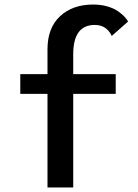

<svg xmlns="http://www.w3.org/2000/svg" viewBox="-20 -827 610 847"><path d="M69.5 -500H189.5V-609.5Q189.5 -704 245 -755.5Q300.5 -807 391 -807Q424.5 -807 453.2 -798.8Q482 -790.5 500 -777.8Q518 -765 529 -753.5Q540 -742 545 -732L473 -668.5Q450 -717 398 -717Q303 -717 303 -587.5V-500H490.5V-413H303V0H189.5V-413H69.5Z"/></svg>

Font: League Mono Narrow Medium
Style: Regular
Weight: 500
Width: 3
Designer: Tyler Finck
Foundry: The League of Moveable Type / Tyler Finck
Version: Version 2.210